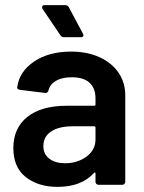

<svg xmlns="http://www.w3.org/2000/svg" viewBox="-20 -720 562 748"><path d="M257 -519Q320 -519 368 -497Q416 -475 442 -436.5Q468 -398 468 -349V-12Q468 -7 464.5 -3.5Q461 0 456 0H364Q359 0 355.5 -3.5Q352 -7 352 -12V-44Q352 -47 351 -47.5Q350 -48 349 -48Q348 -48 346 -46Q297 8 204 8Q129 8 80.5 -30Q32 -68 32 -143Q32 -221 86.5 -264.5Q141 -308 240 -308H347Q352 -308 352 -313V-337Q352 -376 329 -397.5Q306 -419 260 -419Q222 -419 198.5 -405.5Q175 -392 169 -368Q166 -358 158 -358Q157 -358 155 -358L58 -370Q53 -371 50 -373Q47 -375 47 -378Q47 -379 47 -380Q55 -441 112.5 -480Q170 -519 257 -519ZM233 -84Q282 -84 317 -110Q352 -136 352 -176V-223Q352 -228 347 -228H263Q210 -228 179.5 -208Q149 -188 149 -151Q149 -119 172.5 -101.5Q196 -84 233 -84ZM303 -589Q305 -585 305 -583Q305 -575 295 -575H229Q220 -575 215 -583L146 -685Q144 -689 144 -692Q144 -700 154 -700H233Q244 -700 248 -692Z"/></svg>

Font: LinhAnh SemBd
Style: Regular
Weight: 600
Monospace: yes
Designer: Jeremy Tribby
Foundry: Tribby Type
Version: Version 1.408